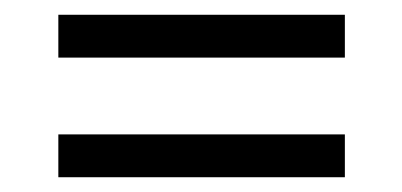

<svg xmlns="http://www.w3.org/2000/svg" viewBox="-20 -474 545 260"><path d="M59 -396H447V-454H59ZM59 -234H447V-292H59Z"/></svg>

Font: Roundo
Style: Regular
Weight: 400
Designer: Shiva Nallaperumal
Foundry: Indian Type Foundry
Version: Version 2.000